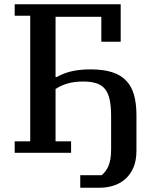

<svg xmlns="http://www.w3.org/2000/svg" viewBox="-20 -718 714 902"><path d="M357 105H458Q467 97 475 87Q483 77 489 63Q495 49 498.5 30Q502 11 502 -16V-172Q502 -217 495.5 -248.5Q489 -280 474 -299Q459 -318 433.5 -326.5Q408 -335 371 -335Q329 -335 298 -326Q267 -317 241 -300V-54H314V0H49V-54H122V-644H49V-698H547V-522H456V-639H241V-356H246Q280 -375 318 -383.5Q356 -392 406 -392Q465 -392 506 -379Q547 -366 572.5 -339.5Q598 -313 609.5 -272.5Q621 -232 621 -176V-11Q621 37 606.5 70Q592 103 567.5 124Q543 145 512 154.5Q481 164 448 164H357Z"/></svg>

Font: IBM Plex Serif Medm
Style: Regular
Weight: 500
Designer: Mike Abbink, Paul van der Laan, Pieter van Rosmalen
Foundry: Bold Monday
Version: Version 3.001